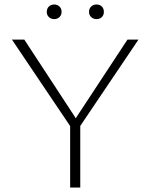

<svg xmlns="http://www.w3.org/2000/svg" viewBox="-20 -834 669 854"><path d="M301 -260 33 -658H88L331 -287ZM292 0V-289H337V0ZM329 -262 303 -287 547 -658H596ZM221 -749Q207 -749 197.5 -758Q188 -767 188 -781Q188 -796 197.5 -805Q207 -814 221 -814Q235 -814 244.5 -805Q254 -796 254 -781Q254 -767 244.5 -758Q235 -749 221 -749ZM409 -749Q395 -749 385.5 -758Q376 -767 376 -781Q376 -796 385.5 -805Q395 -814 409 -814Q424 -814 433 -805Q442 -796 442 -781Q442 -767 433 -758Q424 -749 409 -749Z"/></svg>

Font: Ysabeau SC ExtraLight
Style: Regular
Weight: 250
Designer: Christian Thalmann (Catharsis Fonts)
Version: Version 2.001;gftools[0.9.30]; featfreeze: smcp